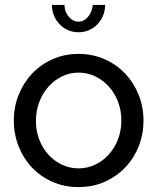

<svg xmlns="http://www.w3.org/2000/svg" viewBox="-20 -750 639 780"><path d="M299 10Q240 10 191.5 -12Q143 -34 108.5 -71Q74 -108 55 -157Q36 -206 36 -260Q36 -315 55.5 -364Q75 -413 109.5 -450Q144 -487 192.5 -509Q241 -531 299 -531Q357 -531 406 -509Q455 -487 489.5 -450Q524 -413 543.5 -364Q563 -315 563 -260Q563 -206 544 -157Q525 -108 490 -71Q455 -34 406.5 -12Q358 10 299 10ZM126 -259Q126 -218 139.5 -183Q153 -148 176.5 -122Q200 -96 231.5 -81Q263 -66 299 -66Q335 -66 366.5 -81Q398 -96 422 -122.5Q446 -149 459.5 -184.5Q473 -220 473 -261Q473 -301 459.5 -336.5Q446 -372 422 -398.5Q398 -425 366.5 -440Q335 -455 299 -455Q263 -455 231.5 -439.5Q200 -424 176.5 -397.5Q153 -371 139.5 -335.5Q126 -300 126 -259ZM299 -662Q321 -662 337.5 -681.5Q354 -701 357 -730H407Q407 -706 398.5 -686Q390 -666 375.5 -651Q361 -636 341.5 -627.5Q322 -619 299 -619Q276 -619 256.5 -627.5Q237 -636 222.5 -651Q208 -666 199.5 -686Q191 -706 191 -730H242Q242 -703 259 -682.5Q276 -662 299 -662Z"/></svg>

Font: IngvarSans
Style: Regular
Weight: 500
Version: Version 3.000